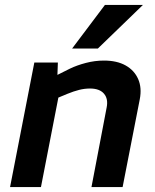

<svg xmlns="http://www.w3.org/2000/svg" viewBox="-20 -763 633 783"><path d="M21 0 120 -508H216L213 -425L187 -444L265 -483Q294 -497 330.5 -506.5Q367 -516 404 -516Q457 -516 492.5 -496Q528 -476 543.5 -440.5Q559 -405 550 -358L480 0H353L415 -325Q422 -360 404 -381Q386 -402 347 -402Q325 -402 303 -396.5Q281 -391 254 -380L218 -365L147 0ZM274 -565 408 -743H563L379 -565Z"/></svg>

Font: REM Medium
Style: Italic
Weight: 500
Italic angle: -11°
Designer: Octavio Pardo
Foundry: Ashler Design
Version: Version 1.005;gftools[0.9.28]